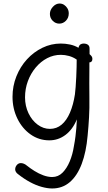

<svg xmlns="http://www.w3.org/2000/svg" viewBox="-20 -791 611 1089"><path d="M51 -242Q51 -303 73 -358Q95 -413 133 -454.5Q171 -496 220.5 -520Q270 -544 325 -544Q351 -544 377 -538.5Q403 -533 425 -520Q429 -535 437 -539.5Q445 -544 454 -544Q470 -544 479.5 -536.5Q489 -529 488 -512V-484Q498 -475 501 -469.5Q504 -464 504 -457Q504 -438 487 -437V-404Q486 -361 486.5 -319Q487 -277 487 -236Q488 -177 485 -125Q482 -73 477 -22Q469 71 443.5 138.5Q418 206 376 242Q334 278 276 278Q249 278 216.5 269Q184 260 150.5 242Q117 224 84 198Q75 192 70.5 184.5Q66 177 66 169Q66 161 70 153Q74 145 81 139.5Q88 134 98 134Q106 134 115 137.5Q124 141 132 148Q152 164 176 179Q200 194 226 203.5Q252 213 276 213Q310 213 334.5 188.5Q359 164 375.5 124.5Q392 85 399 39Q405 8 408 -17Q411 -42 413 -65Q415 -88 416 -114Q392 -56 351 -25.5Q310 5 260 5Q201 5 153.5 -28.5Q106 -62 78.5 -118.5Q51 -175 51 -242ZM263 -60Q301 -60 329.5 -84Q358 -108 377 -152.5Q396 -197 405 -256Q407 -270 409 -297Q411 -324 412.5 -354.5Q414 -385 414.5 -411.5Q415 -438 415 -453Q395 -467 371.5 -473.5Q348 -480 325 -480Q284 -480 247.5 -461Q211 -442 182.5 -408Q154 -374 138 -330.5Q122 -287 122 -239Q122 -190 141.5 -149Q161 -108 193.5 -84Q226 -60 263 -60ZM316 -657Q295 -657 279 -673Q263 -689 263 -712Q263 -734 280 -752.5Q297 -771 318 -771Q332 -771 343.5 -763.5Q355 -756 362.5 -743.5Q370 -731 370 -715Q370 -690 354 -673.5Q338 -657 316 -657Z"/></svg>

Font: Playpen Sans Light
Style: Regular
Weight: 300
Designer: Laura Meseguer, Veronika Burian, José Scaglione
Foundry: TypeTogether
Version: Version 1.001